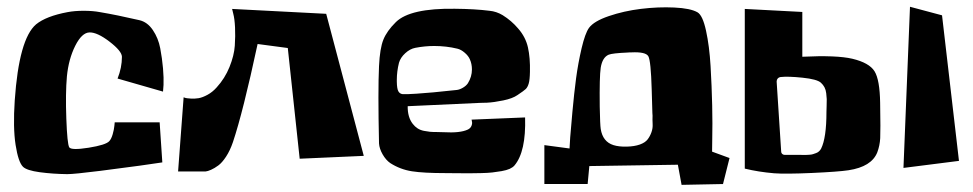

<svg xmlns="http://www.w3.org/2000/svg" viewBox="-20 -506 2832 559"><path d="M271 -470.7Q320.3 -462.4 385.7 -447.3Q409.2 -441.9 425 -418.5Q440.9 -395 446.5 -365.5Q452.1 -335.9 454.6 -307.1Q457 -278.3 456.1 -258.8L454.6 -239.3L322.3 -277.3Q335 -309.1 335 -340.8Q334.5 -357.4 298.8 -384.8Q263.2 -412.1 240.7 -411.6Q218.3 -411.1 199 -372.6Q179.7 -334 174.8 -283.7Q170.4 -234.4 173.1 -160.6Q175.8 -86.9 181.6 -77.1Q187.5 -67.9 238 -75.9Q288.6 -84 298.3 -95.2Q304.2 -101.6 308.1 -115.2Q312 -128.9 313 -139.6L314 -149.9H444.8L452.6 -33.2Q426.8 -29.3 387 -23.7Q347.2 -18.1 271.5 -8.5Q195.8 1 175.8 1Q133.8 0.5 95.7 -4.6Q57.6 -9.8 46.9 -20.5Q33.2 -34.2 25.4 -84.2Q17.6 -134.3 22.9 -213.4Q35.2 -392.6 85 -435.1Q114.3 -459 176.8 -470.7Q197.3 -474.6 223.6 -474.6Q250.5 -474.6 271 -470.7Z M514.6 -222.7Q516.6 -221.7 520.5 -220.7Q524.4 -219.7 535.9 -219Q547.4 -218.3 558.6 -220.2Q569.8 -222.2 584.2 -230Q598.6 -237.8 610.8 -251.5Q634.8 -277.8 648.2 -311Q661.6 -344.2 663.6 -372.8Q665.5 -401.4 664.3 -426.3Q663.1 -451.2 659.2 -465.8L655.8 -480L929.7 -465.8L1039.1 -52.2L852.5 -43.9L817.9 -366.2L730 -377.9Q687.5 -179.7 658.2 -92.3Q649.9 -67.9 638.2 -50Q626.5 -32.2 615.5 -24.2Q604.5 -16.1 594.5 -11.7Q584.5 -7.3 578.6 -6.8H572.8H498.5Z M1342.3 -263.7Q1354 -282.7 1354 -303.7Q1354 -319.8 1348.1 -333Q1343.8 -343.3 1333 -352.5Q1322.3 -361.8 1311.5 -364.3Q1279.3 -372.1 1244.1 -372.1Q1216.8 -372.1 1189 -366.7Q1173.8 -363.8 1159.9 -351.1Q1146 -338.4 1141.6 -323.2Q1135.3 -297.9 1135.3 -273.4V-268.1Q1135.7 -247.1 1139.9 -240Q1144 -232.9 1152.3 -231.9Q1166 -231.4 1192.4 -233.2Q1218.8 -234.9 1241.5 -237.1Q1264.2 -239.3 1286.6 -241.7Q1309.1 -244.1 1310.1 -244.1Q1318.4 -245.1 1327.9 -250.7Q1337.4 -256.3 1342.3 -263.7ZM1488.3 -423.3Q1510.3 -398.4 1517.1 -367.9Q1523.9 -337.4 1522.9 -296.9Q1522.5 -273.4 1519.3 -262.7Q1516.1 -252 1510.7 -246.8Q1505.4 -241.7 1486.3 -229Q1472.2 -219.2 1445.1 -213.6Q1418 -208 1397.9 -207L1377.9 -206.5L1167 -196.8Q1166.5 -165 1181.6 -145.5Q1188 -137.2 1196 -132.1Q1204.1 -127 1214.4 -125Q1224.6 -123 1231.9 -122.3Q1239.3 -121.6 1252.2 -121.6Q1265.1 -121.6 1271.5 -121.1Q1319.8 -118.2 1342.3 -128.9Q1350.1 -132.8 1352.8 -139.9Q1355.5 -147 1354 -152.3L1353 -157.7L1508.8 -164.1Q1511.7 -64.5 1478 -24.4Q1473.1 -18.6 1463.9 -14.4Q1454.6 -10.3 1440.4 -7.8Q1426.3 -5.4 1413.3 -3.9Q1400.4 -2.4 1380.1 -2Q1359.9 -1.5 1346.7 -1.5Q1333.5 -1.5 1310.5 -1.7Q1287.6 -2 1277.3 -2Q1213.4 -2 1179.2 -7.3Q1145 -12.7 1116.2 -31.2Q1103.5 -40 1094 -56.6Q1084.5 -73.2 1083.5 -88.4Q1080.1 -242.2 1083.5 -313.5Q1085.9 -365.2 1096.2 -390.6Q1106.4 -416 1132.8 -441.9Q1174.3 -482.4 1304.2 -480.5Q1362.3 -480 1405.3 -474.6Q1425.3 -472.7 1443.4 -461.9Q1469.2 -445.8 1488.3 -423.3Z M1879.4 -176.8Q1878.4 -203.6 1877.4 -245.6Q1875 -328.6 1867.7 -342Q1860.4 -355.5 1818.4 -353.5Q1815.9 -353.5 1814.5 -353.5Q1813 -353.5 1810.8 -353.3Q1808.6 -353 1806.6 -353Q1762.7 -351.1 1752 -346.7Q1733.9 -338.9 1729 -309.1Q1725.1 -283.2 1726.1 -195.8Q1727.1 -142.1 1729 -130.4Q1734.9 -93.3 1766.1 -83.5Q1781.7 -78.6 1804.2 -79.1Q1827.1 -79.6 1842.8 -85.2Q1858.4 -90.8 1865.5 -100.1Q1872.6 -109.4 1876.7 -121.1Q1880.9 -132.8 1880.1 -145Q1879.4 -157.2 1879.9 -169.4Q1879.4 -174.3 1879.4 -176.8ZM2053.2 -64.5 2104 -45.9 2085 29.8 1964.4 32.2 1953.6 -26.4 1695.8 -22.5 1690.9 29.8H1564.9V-83.5L1638.2 -73.7Q1638.7 -85.9 1640.1 -106Q1641.6 -126 1646.5 -179.9Q1651.4 -233.9 1657.2 -277.8Q1663.1 -321.8 1673.3 -365.5Q1683.6 -409.2 1694.8 -424.8Q1709 -444.3 1752.7 -459.2Q1796.4 -474.1 1846.2 -480.2Q1896 -486.3 1943.1 -484.1Q1990.2 -481.9 2010.7 -470.2Q2025.9 -461.4 2035.6 -416.5Q2045.4 -371.6 2048.8 -313.7Q2052.2 -255.9 2053.5 -199Q2054.7 -142.1 2053.7 -103.5Z M2386.2 -180.2Q2386.2 -185.5 2386.7 -198Q2387.2 -210.4 2387 -217.5Q2386.7 -224.6 2385.5 -234.6Q2384.3 -244.6 2380.4 -252Q2376.5 -259.3 2370.1 -265.1Q2358.9 -275.4 2316.4 -279.8Q2273.9 -284.2 2252.4 -281.7Q2247.6 -281.2 2244.4 -277.6Q2241.2 -273.9 2241.2 -269V-268.1L2254.4 -64.5Q2254.4 -60.5 2257.3 -57.9Q2260.3 -55.2 2263.7 -55.2H2309.1Q2310.1 -55.2 2316.2 -54.9Q2322.3 -54.7 2325.7 -54.9Q2329.1 -55.2 2335.7 -55.4Q2342.3 -55.7 2346.7 -57.1Q2351.1 -58.6 2356 -60.3Q2360.8 -62 2364.5 -65.4Q2368.2 -68.8 2370.6 -73.2Q2386.2 -104.5 2386.2 -180.2ZM2542.5 -206.1Q2543.9 -125.5 2542.7 -103.8Q2541.5 -82 2534.2 -62.5Q2517.6 -20.5 2450.2 -10.3Q2420.9 -5.9 2343.8 -2.4Q2266.6 1 2233.9 -1.5Q2188 -5.4 2148.4 -15.1V-480L2315.9 -471.2V-340.8Q2415.5 -345.7 2461.4 -335Q2510.7 -323.2 2526.1 -298.6Q2541.5 -273.9 2542.5 -206.1ZM2722.7 -461.4 2772 -37.6 2610.4 -17.1 2629.4 -486.3Z"/></svg>

Font: Some Time Later
Style: Regular
Weight: 400
Version: Version 003.300